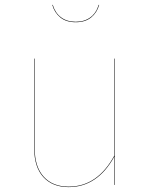

<svg xmlns="http://www.w3.org/2000/svg" viewBox="-20 -757 615 786"><path d="M450 0H448V-116Q379 9 261 9Q195 9 157.5 -32Q120 -73 120 -150V-517H122V-150Q122 -74 159 -33.5Q196 7 261 7Q379 7 448 -120V-517H450ZM194 -737H196Q206 -704 230 -686Q254 -668 290 -668Q326 -668 350 -686Q374 -704 384 -737H386Q377 -705 353 -685.5Q329 -666 290 -666Q251 -666 227 -685.5Q203 -705 194 -737Z"/></svg>

Font: FiraGO Two
Style: Regular
Weight: 100
Designer: bBox Type
Foundry: bBox Type GmbH
Version: Version 1.001